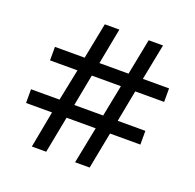

<svg xmlns="http://www.w3.org/2000/svg" viewBox="-114 -750 881 868"><g transform="rotate(20 326.5 -316.0)"><path d="M159 -176H34V-242H171L202 -394H70V-459H213L247 -632H317L284 -459H424L458 -632H527L493 -459H619V-394H480L451 -242H584V-176H438L404 0H334L369 -176H229L195 0H126ZM381 -242 411 -394H271L242 -242Z"/></g></svg>

Font: hexukorean05
Style: Book
Weight: 400
Designer: Jelle Bosma - Monotype Design Team
Foundry: Monotype Imaging Inc.
Version: Version 2.003